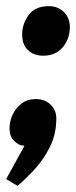

<svg xmlns="http://www.w3.org/2000/svg" viewBox="-39 -474 247 624"><path d="M18 130 -19 108 40 1 39 -1Q38 -1 37.5 -1Q37 -1 35 -1Q23 -1 7.5 -15.5Q-8 -30 -8 -57Q-8 -80 2 -101.5Q12 -123 31 -137.5Q50 -152 77 -152Q107 -152 125.5 -134Q144 -116 144 -89Q144 -37 122.5 5Q101 47 71.5 78.5Q42 110 18 130ZM101 -293Q71 -293 52 -311Q33 -329 33 -362Q33 -396 54 -425Q75 -454 120 -454Q149 -454 168.5 -435Q188 -416 188 -386Q188 -348 165 -320.5Q142 -293 101 -293Z"/></svg>

Font: Faustina Light ExtraBold
Style: Italic
Weight: 800
Italic angle: -8°
Version: Version 1.200